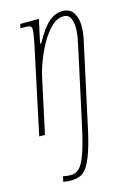

<svg xmlns="http://www.w3.org/2000/svg" viewBox="-119 -604 627 906"><g transform="rotate(-15 194.5 -151.5)"><path d="M112 240Q97 240 86.5 238Q76 236 75 236L81 210Q98 215 119 215Q143 215 160.5 197.5Q178 180 194 135Q210 90 228 8L304 -342Q309 -365 315 -395Q321 -425 321 -453Q321 -473 312.5 -495.5Q304 -518 277 -518Q247 -518 220 -492.5Q193 -467 170 -427.5Q147 -388 130 -343.5Q113 -299 105 -260L49 0H21L112 -428Q115 -444 118.5 -463.5Q122 -483 122 -495Q122 -509 114 -512.5Q106 -516 77 -516H67L72 -536H163L138 -422H144Q179 -487 210.5 -515Q242 -543 279 -543Q317 -543 333 -515.5Q349 -488 349 -453Q349 -422 343 -392.5Q337 -363 332 -342L256 8Q240 84 224.5 130Q209 176 193 200Q177 224 157 232Q137 240 112 240Z"/></g></svg>

Font: Noto Serif ExtraCondensed Thin
Style: Italic
Weight: 100
Width: 2
Italic angle: -12°
Designer: Monotype Design Team
Foundry: Monotype Imaging Inc.
Version: Version 2.013